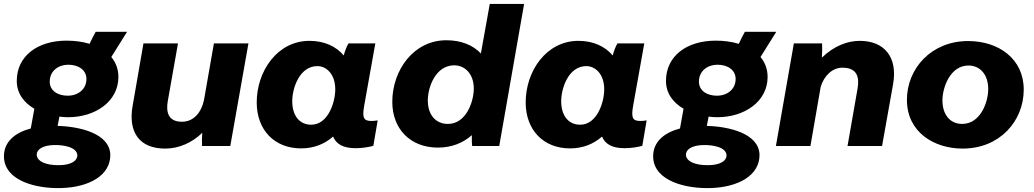

<svg xmlns="http://www.w3.org/2000/svg" viewBox="-41 -740 5239 973"><path d="M305 -146C441 -146 559 -225 559 -350C559 -391 545 -425 523 -451L603 -579H444C435 -563 424 -542 413 -518C376 -529 336 -534 296 -534C149 -534 44 -456 44 -330C44 -266 81 -219 133 -189L115 -89C36 -68 -23 -22 -21 56C-17 179 148 217 270 213C410 209 520 149 518 43C514 -64 363 -99 251 -102L260 -149C275 -147 290 -146 305 -146ZM264 97C188 99 146 76 145 44C145 17 176 -4 234 -5C277 -6 349 4 351 47C351 74 322 95 264 97ZM302 -255C251 -255 211 -281 211 -326C211 -381 255 -412 305 -412C357 -412 397 -385 397 -340C397 -287 354 -255 302 -255Z M796 13C867 13 934 -18 984 -67C982 -45 982 -20 983 0H1126L1218 -520H1043L994 -240C981 -168 939 -123 881 -123C807 -123 801 -178 809 -226L861 -520H686L631 -203C608 -73 663 13 796 13Z M1761 11C1793 11 1826 6 1851 -1L1873 -130C1863 -128 1852 -127 1840 -127C1800 -127 1795 -146 1804 -201L1861 -520H1725C1716 -505 1707 -482 1701 -459C1662 -505 1603 -533 1527 -533C1365 -533 1260 -380 1260 -221C1260 -82 1349 12 1485 12C1551 12 1605 -11 1647 -48C1663 -9 1699 11 1761 11ZM1567 -405C1612 -405 1658 -366 1658 -287C1658 -222 1622 -108 1536 -108C1476 -108 1440 -155 1440 -227C1440 -295 1478 -405 1567 -405Z M2352 0H2489L2615 -720H2441L2396 -469C2356 -511 2297 -536 2221 -536C2055 -536 1947 -384 1947 -224C1947 -86 2039 8 2178 8C2249 8 2306 -16 2350 -55C2350 -33 2350 -11 2352 0ZM2261 -409C2311 -409 2360 -370 2360 -291C2360 -226 2322 -112 2229 -112C2166 -112 2127 -159 2127 -231C2127 -299 2167 -409 2261 -409Z M3124 11C3156 11 3189 6 3214 -1L3236 -130C3226 -128 3215 -127 3203 -127C3163 -127 3158 -146 3167 -201L3224 -520H3088C3079 -505 3070 -482 3064 -459C3025 -505 2966 -533 2890 -533C2728 -533 2623 -380 2623 -221C2623 -82 2712 12 2848 12C2914 12 2968 -11 3010 -48C3026 -9 3062 11 3124 11ZM2930 -405C2975 -405 3021 -366 3021 -287C3021 -222 2985 -108 2899 -108C2839 -108 2803 -155 2803 -227C2803 -295 2841 -405 2930 -405Z M3595 -146C3731 -146 3849 -225 3849 -350C3849 -391 3835 -425 3813 -451L3893 -579H3734C3725 -563 3714 -542 3703 -518C3666 -529 3626 -534 3586 -534C3439 -534 3334 -456 3334 -330C3334 -266 3371 -219 3423 -189L3405 -89C3326 -68 3267 -22 3269 56C3273 179 3438 217 3560 213C3700 209 3810 149 3808 43C3804 -64 3653 -99 3541 -102L3550 -149C3565 -147 3580 -146 3595 -146ZM3554 97C3478 99 3436 76 3435 44C3435 17 3466 -4 3524 -5C3567 -6 3639 4 3641 47C3641 74 3612 95 3554 97ZM3592 -255C3541 -255 3501 -281 3501 -326C3501 -381 3545 -412 3595 -412C3647 -412 3687 -385 3687 -340C3687 -287 3644 -255 3592 -255Z M3891 0H4066L4118 -300C4135 -356 4177 -397 4228 -397C4302 -397 4315 -350 4305 -292L4254 0H4429L4485 -314C4509 -450 4441 -533 4316 -533C4255 -533 4186 -508 4124 -448C4126 -474 4126 -499 4125 -520H3982Z M4837 13C5026 13 5147 -127 5147 -286C5147 -442 5020 -532 4865 -532C4679 -532 4555 -393 4555 -234C4555 -70 4693 13 4837 13ZM4835 -112C4774 -112 4735 -159 4735 -231C4735 -298 4775 -408 4867 -408C4924 -408 4967 -364 4967 -289C4967 -221 4927 -112 4835 -112Z"/></svg>

Font: Fixel Display ExtraBold
Style: Italic
Weight: 800
Italic angle: -10°
Designer: AlfaBravo + MacPaw
Foundry: Kyrylo Tkachov, Marchela Mozhyna, Serhii Makarenko, Maria Weinstein, Zakhar Kryvoshyya
Version: Version 1.210;Glyphs 3.2 (3217)